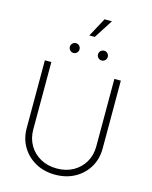

<svg xmlns="http://www.w3.org/2000/svg" viewBox="-157 -1204 1040 1315"><g transform="rotate(15 363.5 -546.0)"><path d="M363.8 11.2Q285.6 11.2 224.6 -22.5Q163.6 -56.2 128.9 -114.3Q94.2 -172.4 94.2 -246.6V-727.5H140.1V-249Q140.1 -186.5 168.7 -137.7Q197.3 -88.9 247.8 -60.8Q298.3 -32.7 363.8 -32.7Q429.7 -32.7 479.7 -60.8Q529.8 -88.9 558.3 -137.7Q586.9 -186.5 586.9 -249V-727.5H632.8V-246.6Q632.8 -172.4 598.4 -114.3Q564 -56.2 503.2 -22.5Q442.4 11.2 363.8 11.2ZM470.2 -826.7Q455.6 -826.7 445.3 -836.9Q435.1 -847.2 435.1 -861.3Q435.1 -876 445.3 -886Q455.6 -896 470.2 -896Q484.4 -896 494.4 -885.7Q504.4 -875.5 504.4 -861.3Q504.4 -847.2 494.4 -836.9Q484.4 -826.7 470.2 -826.7ZM270 -826.7Q255.9 -826.7 245.6 -836.9Q235.4 -847.2 235.4 -861.3Q235.4 -876 245.6 -886Q255.9 -896 270 -896Q284.2 -896 294.2 -885.7Q304.2 -875.5 304.2 -861.3Q304.2 -847.2 294.2 -836.9Q284.2 -826.7 270 -826.7ZM344.2 -970.7 416.5 -1104.5H468.8L382.8 -970.7Z"/></g></svg>

Font: Inter ExtraLight
Style: Regular
Weight: 250
Designer: Rasmus Andersson
Foundry: rsms
Version: Version 4.001;git-66647c0bb